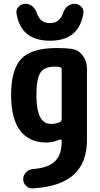

<svg xmlns="http://www.w3.org/2000/svg" viewBox="-20 -790 540 1038"><path d="M320.3 -717.8Q327.1 -740.2 343.8 -754.9Q360.4 -769.5 382.3 -769.5Q404.3 -769.5 419.4 -753.9Q434.6 -738.3 430.7 -716.8Q406.2 -569.3 249.5 -569.8Q92.8 -570.3 69.3 -716.8Q65.4 -738.3 80.6 -753.9Q95.7 -769.5 117.7 -769.5Q139.6 -769.5 156.2 -754.9Q172.9 -740.2 179.7 -717.8Q197.3 -665 250 -665Q302.7 -665 320.3 -717.8ZM313.5 -146.5V-414.1Q313.5 -425.8 301.8 -427.7Q293.9 -429.7 275.4 -429.7Q220.7 -429.7 198.7 -397.5Q176.8 -365.2 176.8 -275.4Q176.8 -120.1 254.9 -120.1Q284.2 -120.1 303.7 -129.9Q313.5 -134.8 313.5 -146.5ZM368.2 -525.4Q404.3 -520.5 427.2 -489.7Q450.2 -459 450.2 -419.9V-35.2Q450.2 89.8 378.4 154.8Q306.6 219.7 156.2 228.5Q134.8 229.5 120.1 214.4Q105.5 199.2 105.5 178.2Q105.5 157.2 120.6 141.6Q135.7 126 158.2 124Q242.2 117.2 277.8 81.5Q313.5 45.9 313.5 -25.4V-29.3Q313.5 -33.2 309.6 -35.2Q305.7 -37.1 301.8 -35.2Q268.6 -20.5 230.5 -19.5Q138.7 -19.5 89.4 -83.5Q40 -147.5 40 -275.4Q40 -415 95.7 -472.7Q151.4 -530.3 285.2 -530.3Q336.9 -530.3 368.2 -525.4Z"/></svg>

Font: Rounded-X Mgen+ 1mn bold
Style: Bold
Weight: 700
Designer: [Source Han Sans]
Ryoko NISHIZUKA  (kana & ideographs); Paul D. Hunt (Latin, Greek & Cyrillic); Wenlong ZHANG  (bopomofo
Version: Version 1.059.20150602